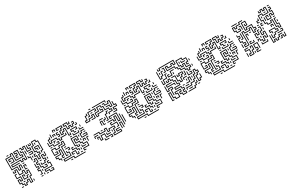

<svg xmlns="http://www.w3.org/2000/svg" viewBox="147 -1655 4297 2811"><g transform="rotate(-30 2295.5 -250.0)"><path d="M129 -234V-294H39V-486H129V-516H171V-396H279V-414H249V-504H201V-486H231V-444H201V-426H225V-414H189V-456H219V-474H189V-516H261V-426H291V-384H159V-504H141V-474H51V-306H141V-246H159V-306H201V-240H189V-294H171V-234ZM75 -504V-516H105V-504ZM369 -414V-504H351V-474H309V-504H285V-516H321V-486H339V-516H381V-426H429V-444H399V-510H411V-456H441V-414ZM459 -234V-294H429V-336H465V-324H441V-306H471V-246H489V-306H519V-324H489V-354H459V-456H489V-516H561V-486H591V-324H561V-300H549V-336H579V-474H549V-504H501V-444H471V-366H501V-336H531V-294H501V-234ZM429 -474V-510H441V-486H459V-510H471V-474ZM69 -324V-366H231V-336H249V-366H291V-336H309V-444H279V-480H291V-456H321V-324H279V-354H261V-324H219V-354H81V-336H195V-324ZM519 -450V-480H531V-450ZM75 -384V-396H129V-444H81V-426H105V-414H69V-456H141V-384ZM339 -390V-450H351V-390ZM519 -360V-384H489V-426H561V-360H549V-414H501V-396H531V-360ZM375 -354V-366H429V-384H375V-396H441V-354ZM369 -270V-324H339V-360H351V-336H381V-270ZM399 -300V-330H411V-300ZM225 -294V-306H255V-294ZM459 -144V-180H471V-156H519V-186H549V-204H519V-276H561V-246H579V-300H591V-234H549V-264H531V-216H561V-174H531V-144ZM459 -84V-114H429V-174H399V-216H429V-264H411V-234H375V-246H399V-276H441V-204H411V-186H441V-126H471V-96H519V-114H495V-126H531V-84ZM219 -204V-276H261V-240H249V-264H231V-216H255V-204ZM99 6V-24H69V-54H39V-126H81V-96H99V-144H39V-216H75V-204H51V-156H111V-84H69V-114H51V-66H81V-36H111V-6H129V-36H159V-66H201V-6H219V-96H249V-174H231V-144H189V-204H171V-174H99V-264H81V-234H39V-270H51V-246H69V-276H111V-186H159V-216H201V-156H219V-186H261V-84H231V6H189V-54H171V-24H141V6ZM465 -204V-216H495V-204ZM375 -24V-36H399V-84H369V-126H399V-144H369V-210H381V-156H411V-114H381V-96H411V-24ZM579 -180V-210H591V-180ZM129 -84V-156H171V-120H159V-144H141V-96H189V-126H225V-114H201V-84ZM519 6V-24H459V-66H579V-114H549V-156H585V-144H561V-126H591V-54H471V-36H531V-6H579V-24H555V-36H591V6ZM429 -60V-90H441V-60ZM105 -54V-66H135V-54ZM249 0V-30H261V0ZM429 0V-30H441V0ZM45 6V-6H75V6ZM375 6V-6H405V6ZM465 6V-6H495V6Z M836 -470V-506H878V-470H866V-494H848V-470ZM1016 -314V-434H998V-404H968V-374H926V-446H956V-476H986V-494H908V-476H932V-464H896V-506H998V-464H968V-434H938V-386H956V-416H986V-446H1028V-326H1046V-350H1058V-314ZM1046 -404V-464H1016V-506H1088V-476H1106V-500H1118V-464H1076V-494H1028V-476H1058V-416H1076V-446H1118V-416H1136V-446H1166V-464H1142V-476H1178V-434H1148V-404H1106V-434H1088V-404ZM776 -410V-470H788V-410ZM806 -410V-446H848V-410H836V-434H818V-410ZM872 -374V-386H896V-404H866V-446H902V-434H878V-416H908V-374ZM1172 -404V-416H1196V-440H1208V-404ZM866 -314V-344H836V-374H758V-344H716V-416H746V-440H758V-404H728V-356H746V-386H848V-356H878V-326H896V-356H986V-380H998V-344H908V-314ZM1106 -314V-344H1076V-386H1178V-344H1142V-356H1166V-374H1088V-356H1118V-326H1142V-314ZM746 -284V-314H686V-380H698V-326H758V-296H836V-314H812V-326H848V-284ZM1226 -350V-380H1238V-350ZM776 -320V-356H812V-344H788V-320ZM1196 -314V-350H1208V-326H1262V-314ZM1076 -284V-320H1088V-296H1166V-320H1178V-284ZM836 -74V-236H896V-284H878V-254H818V-224H746V-254H698V-176H746V-194H722V-206H758V-164H686V-266H758V-236H806V-266H866V-296H908V-224H848V-86H872V-74ZM1166 -194V-266H1196V-296H1262V-284H1208V-254H1178V-206H1256V-224H1202V-236H1268V-194ZM1022 -284V-296H1052V-284ZM692 -284V-296H722V-284ZM1106 -14V-56H1196V-104H1136V-134H1106V-164H1046V-236H1088V-206H1106V-254H1028V-146H1058V-116H1076V-140H1088V-104H1046V-134H1016V-266H1118V-194H1076V-224H1058V-176H1118V-146H1148V-116H1208V-44H1118V-26H1142V-14ZM1232 -254V-266H1262V-254ZM1136 -230V-260H1148V-230ZM746 -50V-74H716V-104H686V-146H776V-206H818V-104H788V-86H812V-74H776V-116H806V-194H788V-134H698V-116H728V-86H758V-50ZM872 -194V-206H902V-194ZM1136 -170V-200H1148V-170ZM902 -134V-146H926V-164H872V-176H938V-134ZM1166 -140V-176H1208V-140H1196V-164H1178V-140ZM1226 -110V-176H1262V-164H1238V-110ZM1046 -50V-74H1016V-104H956V-146H992V-134H968V-116H1028V-86H1058V-50ZM926 16V-14H776V-56H896V-104H866V-140H878V-116H908V-44H788V-26H938V4H1112V16ZM1106 -74V-110H1118V-86H1172V-74ZM986 -14V-74H938V-56H962V-44H926V-86H998V-26H1016V-50H1028V-14ZM1076 -50V-80H1088V-50ZM1052 -14V-26H1082V-14ZM872 16V4H902V16Z M1454 -494V-506H1484V-494ZM1718 -470V-494H1514V-506H1730V-470ZM1394 -404V-416H1418V-476H1550V-434H1514V-446H1538V-464H1430V-404ZM1688 -290V-326H1748V-344H1718V-374H1658V-434H1628V-464H1580V-404H1520V-356H1538V-386H1628V-404H1598V-440H1610V-416H1640V-374H1550V-344H1508V-416H1568V-476H1640V-446H1670V-386H1730V-356H1760V-314H1700V-290ZM1748 -374V-404H1694V-416H1760V-386H1778V-464H1760V-434H1688V-464H1664V-476H1700V-446H1748V-476H1790V-374ZM1328 -344V-386H1358V-446H1388V-470H1400V-434H1370V-374H1340V-356H1388V-386H1448V-416H1490V-344H1424V-356H1478V-404H1460V-374H1400V-344ZM1454 -434V-446H1484V-434ZM1754 -284V-296H1808V-314H1778V-356H1838V-374H1808V-440H1820V-386H1850V-344H1790V-326H1820V-284ZM1604 -224V-236H1628V-326H1658V-356H1694V-344H1670V-314H1640V-224ZM1514 -284V-296H1574V-284ZM1568 -230V-266H1598V-290H1610V-254H1580V-230ZM1538 -194V-254H1520V-200H1508V-266H1550V-206H1574V-194ZM1748 -134V-224H1730V-164H1688V-194H1604V-206H1700V-176H1718V-236H1760V-146H1778V-254H1670V-236H1694V-224H1658V-266H1790V-134ZM1808 -50V-230H1820V-50ZM1838 -80V-200H1850V-80ZM1694 -74V-86H1718V-134H1628V-176H1664V-164H1640V-146H1730V-74ZM1598 16V-26H1628V-86H1658V-104H1580V-74H1538V-134H1520V-104H1418V-134H1334V-146H1430V-116H1508V-146H1550V-86H1568V-116H1670V-74H1640V-14H1610V4H1718V-14H1658V-56H1724V-44H1670V-26H1730V16ZM1454 -134V-146H1484V-134ZM1328 -80V-116H1394V-104H1340V-80ZM1748 -20V-116H1790V-20H1778V-104H1760V-20ZM1544 16V4H1568V-14H1478V-74H1430V-14H1388V-74H1370V-50H1358V-86H1400V-26H1418V-86H1490V-26H1580V16ZM1508 -44V-80H1520V-56H1574V-44ZM1598 -50V-80H1610V-50ZM1448 16V-20H1460V4H1514V16Z M2076 -470V-506H2118V-470H2106V-494H2088V-470ZM2256 -314V-434H2238V-404H2208V-374H2166V-446H2196V-476H2226V-494H2148V-476H2172V-464H2136V-506H2238V-464H2208V-434H2178V-386H2196V-416H2226V-446H2268V-326H2286V-350H2298V-314ZM2286 -404V-464H2256V-506H2328V-476H2346V-500H2358V-464H2316V-494H2268V-476H2298V-416H2316V-446H2358V-416H2376V-446H2406V-464H2382V-476H2418V-434H2388V-404H2346V-434H2328V-404ZM2016 -410V-470H2028V-410ZM2046 -410V-446H2088V-410H2076V-434H2058V-410ZM2112 -374V-386H2136V-404H2106V-446H2142V-434H2118V-416H2148V-374ZM2412 -404V-416H2436V-440H2448V-404ZM2106 -314V-344H2076V-374H1998V-344H1956V-416H1986V-440H1998V-404H1968V-356H1986V-386H2088V-356H2118V-326H2136V-356H2226V-380H2238V-344H2148V-314ZM2346 -314V-344H2316V-386H2418V-344H2382V-356H2406V-374H2328V-356H2358V-326H2382V-314ZM1986 -284V-314H1926V-380H1938V-326H1998V-296H2076V-314H2052V-326H2088V-284ZM2466 -350V-380H2478V-350ZM2016 -320V-356H2052V-344H2028V-320ZM2436 -314V-350H2448V-326H2502V-314ZM2316 -284V-320H2328V-296H2406V-320H2418V-284ZM2076 -74V-236H2136V-284H2118V-254H2058V-224H1986V-254H1938V-176H1986V-194H1962V-206H1998V-164H1926V-266H1998V-236H2046V-266H2106V-296H2148V-224H2088V-86H2112V-74ZM2406 -194V-266H2436V-296H2502V-284H2448V-254H2418V-206H2496V-224H2442V-236H2508V-194ZM2262 -284V-296H2292V-284ZM1932 -284V-296H1962V-284ZM2346 -14V-56H2436V-104H2376V-134H2346V-164H2286V-236H2328V-206H2346V-254H2268V-146H2298V-116H2316V-140H2328V-104H2286V-134H2256V-266H2358V-194H2316V-224H2298V-176H2358V-146H2388V-116H2448V-44H2358V-26H2382V-14ZM2472 -254V-266H2502V-254ZM2376 -230V-260H2388V-230ZM1986 -50V-74H1956V-104H1926V-146H2016V-206H2058V-104H2028V-86H2052V-74H2016V-116H2046V-194H2028V-134H1938V-116H1968V-86H1998V-50ZM2112 -194V-206H2142V-194ZM2376 -170V-200H2388V-170ZM2142 -134V-146H2166V-164H2112V-176H2178V-134ZM2406 -140V-176H2448V-140H2436V-164H2418V-140ZM2466 -110V-176H2502V-164H2478V-110ZM2286 -50V-74H2256V-104H2196V-146H2232V-134H2208V-116H2268V-86H2298V-50ZM2166 16V-14H2016V-56H2136V-104H2106V-140H2118V-116H2148V-44H2028V-26H2178V4H2352V16ZM2346 -74V-110H2358V-86H2412V-74ZM2226 -14V-74H2178V-56H2202V-44H2166V-86H2238V-26H2256V-50H2268V-14ZM2316 -50V-80H2328V-50ZM2292 -14V-26H2322V-14ZM2112 16V4H2142V16Z M3004 -264V-294H2974V-324H2914V-354H2884V-384H2854V-414H2734V-486H2776V-456H2824V-486H2866V-456H2884V-504H2656V-474H2614V-510H2626V-486H2644V-516H2896V-444H2854V-474H2836V-444H2764V-474H2746V-426H2866V-396H2896V-366H2926V-336H2986V-306H3016V-276H3034V-306H3064V-324H3004V-384H2986V-354H2944V-384H2914V-486H3016V-456H3076V-384H3046V-366H3070V-354H3034V-396H3064V-444H3004V-474H2926V-396H2956V-366H2974V-396H3016V-336H3076V-294H3046V-264ZM2680 -414V-426H2704V-474H2680V-486H2716V-414ZM2584 -354V-480H2596V-366H2614V-396H2644V-456H2680V-444H2656V-384H2626V-354ZM2614 -420V-450H2626V-420ZM2944 -420V-450H2956V-420ZM2974 -414V-450H2986V-426H3040V-414ZM3094 -390V-420H3106V-390ZM2584 -264V-330H2596V-276H2614V-336H2674V-396H2710V-384H2686V-324H2626V-264ZM2704 -324V-366H2740V-354H2716V-336H2764V-396H2830V-384H2776V-324ZM2794 -330V-360H2806V-330ZM3094 -300V-330H3106V-300ZM2824 -174V-204H2794V-294H2740V-306H2806V-216H2836V-186H2854V-246H2884V-276H2914V-294H2866V-264H2824V-300H2836V-276H2854V-306H2926V-264H2896V-234H2866V-174ZM2584 6V-126H2626V-36H2656V-6H2704V-54H2674V-96H2776V-54H2746V-36H2776V-6H2824V-24H2794V-66H2824V-84H2794V-114H2704V-156H2794V-174H2764V-234H2734V-264H2704V-294H2686V-264H2644V-300H2656V-276H2674V-306H2716V-276H2746V-246H2776V-186H2806V-144H2716V-126H2806V-96H2836V-54H2806V-36H2836V6H2764V-24H2734V-66H2764V-84H2686V-66H2716V6H2644V-24H2614V-114H2596V-6H2620V6ZM2920 -234V-246H2944V-300H2956V-234ZM2974 -204V-270H2986V-216H3034V-234H3010V-246H3046V-204ZM2734 -180V-204H2614V-246H2710V-234H2626V-216H2746V-180ZM2854 -30V-66H2944V-96H3004V-126H3034V-186H3064V-246H3106V-216H3136V-174H3106V-144H3076V-66H3094V-96H3124V-150H3136V-84H3106V-54H3064V-156H3094V-186H3124V-204H3094V-234H3076V-174H3046V-114H3016V-84H2956V-54H2866V-30ZM2644 -60V-156H2674V-174H2626V-144H2584V-240H2596V-156H2614V-186H2686V-144H2656V-60ZM2884 -180V-216H2950V-204H2896V-180ZM2890 -114V-126H2944V-186H2986V-120H2974V-174H2956V-114ZM2914 -150V-180H2926V-150ZM3004 -150V-180H3016V-150ZM2830 -114V-126H2860V-114ZM2860 -84V-96H2920V-84ZM2860 6V-6H2974V-36H3004V-66H3034V-90H3046V-54H3016V-24H2986V6ZM2890 -24V-36H2950V-24ZM3040 -24V-36H3070V-24Z M3362 -470V-506H3404V-470H3392V-494H3374V-470ZM3542 -314V-434H3524V-404H3494V-374H3452V-446H3482V-476H3512V-494H3434V-476H3458V-464H3422V-506H3524V-464H3494V-434H3464V-386H3482V-416H3512V-446H3554V-326H3572V-350H3584V-314ZM3572 -404V-464H3542V-506H3614V-476H3632V-500H3644V-464H3602V-494H3554V-476H3584V-416H3602V-446H3644V-416H3662V-446H3692V-464H3668V-476H3704V-434H3674V-404H3632V-434H3614V-404ZM3302 -410V-470H3314V-410ZM3332 -410V-446H3374V-410H3362V-434H3344V-410ZM3398 -374V-386H3422V-404H3392V-446H3428V-434H3404V-416H3434V-374ZM3698 -404V-416H3722V-440H3734V-404ZM3392 -314V-344H3362V-374H3284V-344H3242V-416H3272V-440H3284V-404H3254V-356H3272V-386H3374V-356H3404V-326H3422V-356H3512V-380H3524V-344H3434V-314ZM3632 -314V-344H3602V-386H3704V-344H3668V-356H3692V-374H3614V-356H3644V-326H3668V-314ZM3272 -284V-314H3212V-380H3224V-326H3284V-296H3362V-314H3338V-326H3374V-284ZM3752 -350V-380H3764V-350ZM3302 -320V-356H3338V-344H3314V-320ZM3722 -314V-350H3734V-326H3788V-314ZM3602 -284V-320H3614V-296H3692V-320H3704V-284ZM3362 -74V-236H3422V-284H3404V-254H3344V-224H3272V-254H3224V-176H3272V-194H3248V-206H3284V-164H3212V-266H3284V-236H3332V-266H3392V-296H3434V-224H3374V-86H3398V-74ZM3692 -194V-266H3722V-296H3788V-284H3734V-254H3704V-206H3782V-224H3728V-236H3794V-194ZM3548 -284V-296H3578V-284ZM3218 -284V-296H3248V-284ZM3632 -14V-56H3722V-104H3662V-134H3632V-164H3572V-236H3614V-206H3632V-254H3554V-146H3584V-116H3602V-140H3614V-104H3572V-134H3542V-266H3644V-194H3602V-224H3584V-176H3644V-146H3674V-116H3734V-44H3644V-26H3668V-14ZM3758 -254V-266H3788V-254ZM3662 -230V-260H3674V-230ZM3272 -50V-74H3242V-104H3212V-146H3302V-206H3344V-104H3314V-86H3338V-74H3302V-116H3332V-194H3314V-134H3224V-116H3254V-86H3284V-50ZM3398 -194V-206H3428V-194ZM3662 -170V-200H3674V-170ZM3428 -134V-146H3452V-164H3398V-176H3464V-134ZM3692 -140V-176H3734V-140H3722V-164H3704V-140ZM3752 -110V-176H3788V-164H3764V-110ZM3572 -50V-74H3542V-104H3482V-146H3518V-134H3494V-116H3554V-86H3584V-50ZM3452 16V-14H3302V-56H3422V-104H3392V-140H3404V-116H3434V-44H3314V-26H3464V4H3638V16ZM3632 -74V-110H3644V-86H3698V-74ZM3512 -14V-74H3464V-56H3488V-44H3452V-86H3524V-26H3542V-50H3554V-14ZM3602 -50V-80H3614V-50ZM3578 -14V-26H3608V-14ZM3398 16V4H3428V16Z M3900 -384V-414H3870V-486H3912V-456H3930V-486H3990V-516H4056V-504H4002V-474H3942V-444H3900V-474H3882V-426H3912V-396H3960V-414H3936V-426H3972V-384ZM3876 -504V-516H3966V-504ZM4470 -144V-174H4440V-294H4422V-264H4350V-294H4320V-354H4290V-456H4362V-426H4440V-504H4422V-474H4380V-504H4362V-474H4320V-510H4332V-486H4350V-516H4392V-486H4410V-516H4452V-414H4350V-444H4302V-366H4332V-306H4362V-276H4410V-306H4452V-186H4482V-156H4500V-204H4470V-306H4506V-294H4482V-216H4512V-144ZM4476 -504V-516H4506V-504ZM3900 -144V-186H3930V-204H3900V-234H3870V-306H3900V-324H3870V-360H3882V-336H3912V-294H3882V-246H3912V-216H3942V-174H3912V-156H3960V-366H4002V-336H4080V-366H4122V-276H4140V-306H4170V-324H4140V-384H4062V-354H4020V-486H4092V-414H4050V-450H4062V-426H4080V-474H4032V-366H4050V-396H4152V-336H4182V-294H4152V-264H4110V-354H4092V-324H3990V-354H3972V-144ZM4380 -324V-396H4422V-360H4410V-384H4392V-336H4440V-396H4482V-366H4500V-414H4470V-456H4500V-474H4476V-486H4512V-444H4482V-426H4512V-354H4470V-384H4452V-324ZM4386 -444V-456H4416V-444ZM3990 -390V-444H3966V-456H4002V-390ZM4230 -354V-396H4260V-420H4272V-384H4242V-366H4266V-354ZM4320 -390V-420H4332V-390ZM4350 -330V-390H4362V-330ZM3906 -264V-276H3930V-360H3942V-264ZM4206 -324V-336H4236V-324ZM4260 -294V-336H4296V-324H4272V-306H4296V-294ZM4476 -324V-336H4506V-324ZM4170 -84V-114H4140V-144H4122V-120H4110V-156H4152V-126H4182V-96H4200V-156H4242V-126H4260V-204H4242V-174H4200V-246H4230V-294H4206V-306H4242V-234H4212V-186H4230V-216H4272V-114H4230V-144H4212V-84ZM4056 -294V-306H4086V-294ZM3990 -210V-306H4032V-270H4020V-294H4002V-210ZM4110 -174V-246H4152V-216H4170V-276H4206V-264H4182V-204H4140V-234H4122V-186H4146V-174ZM4260 -240V-270H4272V-240ZM4500 -240V-270H4512V-240ZM4380 -210V-246H4422V-210H4410V-234H4392V-210ZM3870 -150V-210H3882V-150ZM3990 -144V-186H4026V-174H4002V-156H4050V-180H4062V-144ZM4320 -54V-120H4332V-66H4350V-96H4380V-126H4440V-144H4410V-174H4332V-156H4362V-120H4350V-144H4320V-186H4422V-156H4452V-114H4392V-84H4362V-54ZM4170 -150V-180H4182V-150ZM4416 -84V-96H4500V-114H4476V-126H4512V-84ZM3900 6V-36H3930V-84H3870V-126H3936V-114H3882V-96H3942V-24H3912V-6H3960V-66H3990V-114H3972V-90H3960V-126H4002V-54H3972V6ZM4020 6V-36H4050V-54H4020V-126H4092V-30H4080V-114H4032V-66H4062V-24H4032V-6H4086V6ZM4290 6V-120H4302V-6H4320V-36H4362V-6H4380V-36H4410V-66H4476V-54H4422V-24H4392V6H4350V-24H4332V6ZM4140 -54V-90H4152V-66H4230V-90H4242V-54ZM3870 0V-60H3882V0ZM4416 6V-6H4440V-36H4482V-6H4500V-60H4512V6H4470V-24H4452V6ZM3990 0V-30H4002V0Z"/></g></svg>

Font: Rubik Maze
Style: Regular
Weight: 400
Designer: Hubert and Fischer, NaN
Foundry: Hubert and Fischer, NaN
Version: Version 2.200